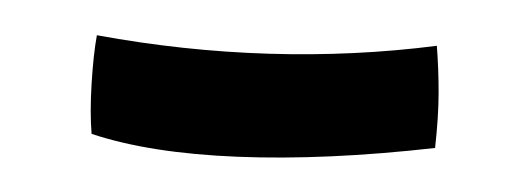

<svg xmlns="http://www.w3.org/2000/svg" viewBox="-20 -721 300 109"><path d="M227 -637Q165 -630 115 -632Q65 -634 32 -645Q31 -657 32 -673.5Q33 -690 35 -701Q84 -692 132.5 -690.5Q181 -689 228 -695Q229 -682 229 -668.5Q229 -655 227 -637Z"/></svg>

Font: Atma
Style: Regular
Weight: 400
Designer: Gregori Vincens, Jeremie Hornus, Riccardo Olocco, Yoann Minet.
Foundry: black foundry
Version: Version 1.102;PS 1.100;hotconv 1.0.86;makeotf.lib2.5.63406